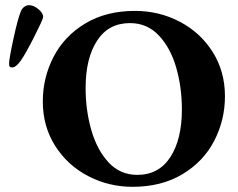

<svg xmlns="http://www.w3.org/2000/svg" viewBox="-20 -706 916 740"><path d="M15 0ZM145 -315Q145 -407 186.5 -487Q228 -567 308.5 -615.5Q389 -664 500 -664Q593 -664 672.5 -622.5Q752 -581 799.5 -506Q847 -431 847 -335Q847 -243 805.5 -163Q764 -83 683 -34.5Q602 14 491 14Q399 14 319.5 -27.5Q240 -69 192.5 -144Q145 -219 145 -315ZM681 -284Q681 -370 659 -446Q637 -522 592 -569.5Q547 -617 481 -617Q398 -617 354 -549Q310 -481 310 -367Q310 -281 332 -204.5Q354 -128 398.5 -80Q443 -32 509 -32Q592 -32 636.5 -100.5Q681 -169 681 -284ZM15 -461Q15 -479 32 -557.5Q49 -636 61 -664Q66 -675 75.5 -681Q85 -687 94 -686Q112 -685 130 -669Q148 -653 146 -639Q145 -630 112.5 -565.5Q80 -501 60 -472Q41 -446 27 -446Q19 -446 17 -449.5Q15 -453 15 -461Z"/></svg>

Font: EB Garamond
Style: Bold
Weight: 700
Designer: Georg Duffner and Octavio Pardo
Foundry: Georg Duffner
Version: Version 1.000; ttfautohint (v1.6)